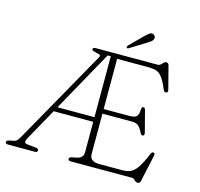

<svg xmlns="http://www.w3.org/2000/svg" viewBox="-124 -1007 1206 1160"><g transform="rotate(15 479.0 -427.0)"><path d="M481 -75V-266H233.5L125.5 -72Q114.5 -52 115 -42.5Q115.5 -33 133.5 -31L184.5 -26Q203.5 -24.5 203.5 -12Q203.5 0 186.5 0H19.5Q2.5 0 2.5 -12Q2.5 -22 21.5 -26L45 -30.5Q59.5 -33 67.8 -42Q76 -51 87 -71L412.5 -649Q420 -662 414.5 -666.2Q409 -670.5 393 -674Q378.5 -676.5 370.8 -679.2Q363 -682 363 -688Q363 -700 380 -700H771Q778.5 -700 785.5 -707Q792.5 -714 799.8 -721Q807 -728 815 -728Q828.5 -728 832 -713L869 -570.5Q873.5 -553.5 860 -551Q848.5 -548.5 841 -566.5Q821 -615 803.5 -637Q786 -659 766.8 -665Q747.5 -671 721 -671H522V-357H680Q714 -357 726.2 -367.8Q738.5 -378.5 739.5 -407.5Q740.5 -428 748.5 -429.5Q760.5 -432 764.5 -416L799 -283Q803 -266.5 791.5 -263.5Q781.5 -261 774 -277Q761 -305 747.2 -316.5Q733.5 -328 706 -328H522V-75Q522 -52.5 536.5 -40.8Q551 -29 583.5 -29H727.5Q757 -29 778.8 -39.2Q800.5 -49.5 820.8 -79.8Q841 -110 865.5 -169Q871 -182.5 881 -181Q892.5 -179.5 888.5 -162L852 5Q849 20 835 20Q824 20 814.5 10Q805 0 795 0H412Q395 0 395 -12Q395 -22 414 -26L440 -31Q481 -39 481 -75ZM461.5 -676 249.5 -295H481V-676ZM644 -845Q660 -860.5 670.8 -868.5Q681.5 -876.5 693.5 -872Q702.5 -868.5 706.2 -860.2Q710 -852 706.5 -843.5Q703.5 -834 694 -827Q684.5 -820 672.5 -812.5L572 -750.5Q565 -746.5 560.5 -752Q558 -755 559.8 -758.8Q561.5 -762.5 564 -765.5Z"/></g></svg>

Font: Fraunces 9pt S100 Thin
Style: Regular
Weight: 100
Version: Version 1.000; ttfautohint (v1.8.3)